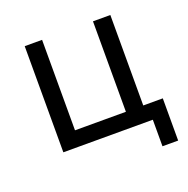

<svg xmlns="http://www.w3.org/2000/svg" viewBox="-104 -539 734 748"><g transform="rotate(-20 263.0 -165.0)"><path d="M511 110H446V0H75V-440H147V-65H358V-440H430V-65H511Z"/></g></svg>

Font: Tilda Sans
Style: Regular
Weight: 400
Designer: ParaType Ltd
Foundry: ParaType Ltd
Version: Version 1.002W